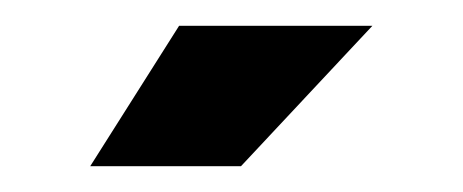

<svg xmlns="http://www.w3.org/2000/svg" viewBox="-20 -696 359 149"><path d="M119 -676H269L167 -567H50Z"/></svg>

Font: Non Bureau Medium
Style: Regular
Weight: 500
Designer: Jona Saucedo
Foundry: Non Foundry
Version: Version 1.000; ttfautohint (v1.8.4)